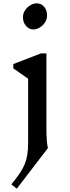

<svg xmlns="http://www.w3.org/2000/svg" viewBox="-20 -870 418 1154"><path d="M268 20 81 264 48 238Q108 167 128.5 117Q149 67 149 -7V-397L60 -459V-485L226 -549H259V-99Q259 -59 261.5 -25.5Q264 8 268 20ZM263 -777Q263 -755 250.5 -735.5Q238 -716 218.5 -704.5Q199 -693 181 -693Q154 -693 136 -714.5Q118 -736 118 -767Q118 -789 130.5 -808Q143 -827 162.5 -838.5Q182 -850 200 -850Q228 -850 245.5 -829Q263 -808 263 -777Z"/></svg>

Font: Inknut Antiqua Light
Style: Regular
Weight: 300
Designer: Claus Eggers Sørensen
Foundry: Claus Eggers Sørensen
Version: Version 1.003; ttfautohint (v1.8.2) -l 8 -r 50 -G 200 -x 14 